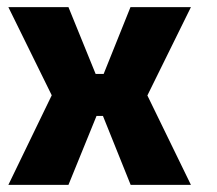

<svg xmlns="http://www.w3.org/2000/svg" viewBox="-20 -520 610 540"><path d="M517 -500 394.5 -251.5 517 0H347.5L269.5 -194H251.5L172.5 0H3.5L125.5 -252L3.5 -500H172.5L249 -312H271.5L347 -500Z"/></svg>

Font: League Mono Narrow ExtraBold
Style: Regular
Weight: 800
Width: 3
Designer: Tyler Finck
Foundry: The League of Moveable Type / Tyler Finck
Version: Version 2.210